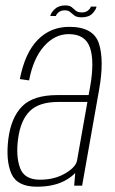

<svg xmlns="http://www.w3.org/2000/svg" viewBox="-20 -702 433 726"><path d="M260.5 0 264.5 -48Q252.5 -35 232.5 -23Q188.5 4 119.5 4Q44.5 4 23 -45.5Q1.5 -95 11.5 -176.5Q22 -258 64 -300.2Q106 -342.5 198 -342.5H315L320.5 -372Q338 -470.5 320.2 -521.8Q302.5 -573 240 -573Q187 -573 146.2 -526.8Q105.5 -480.5 90 -398L55 -403Q74.5 -502.5 122.8 -551.5Q171 -600.5 242 -600.5Q333.5 -600.5 354 -537.5Q374.5 -474.5 355 -364L290.5 0ZM271.5 -96 310.5 -316.5H200.5Q128 -316.5 93 -282.2Q58 -248 48.5 -178Q39.5 -111.5 55.8 -67Q72 -22.5 131 -22.5Q186.5 -22.5 227 -46.5Q267.5 -70.5 271.5 -96ZM288.5 -636.5Q270.5 -636.5 261.5 -643.2Q252.5 -650 245.2 -656.5Q238 -663 225 -663Q211 -663 202 -655.8Q193 -648.5 191.5 -641.5H170Q172.5 -653.5 187 -667.5Q201.5 -681.5 227 -681.5Q243.5 -681.5 251.2 -674.8Q259 -668 266.8 -661.5Q274.5 -655 290.5 -655Q304 -655 313 -662.5Q322 -670 323.5 -677H345Q343.5 -666 329.8 -651.2Q316 -636.5 288.5 -636.5Z"/></svg>

Font: Anybody ExtraLight
Style: Italic
Weight: 200
Italic angle: -10°
Designer: Tyler Finck
Foundry: Etcetera Type Company
Version: Version 1.010; ttfautohint (v1.8.3) -l 8 -r 50 -G 200 -x 14 